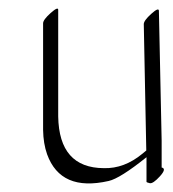

<svg xmlns="http://www.w3.org/2000/svg" viewBox="-20 -394 401 446"><path d="M355.5 -67.4V-4.9Q367.7 -2.4 351.6 15.4Q335.4 33.2 327.9 31.5Q320.3 29.8 320.3 28.3V-28.8Q258.8 20.5 232.4 26.4Q121.1 51.8 89.4 -35.6Q80.6 -60.5 80.1 -92.3V-339.8Q80.1 -348.1 97.7 -363.8Q115.2 -379.4 115.2 -371.1V-123.5Q117.2 -3.9 221.2 -3.4Q268.6 -2 311 -37.1Q315.9 -41 319.8 -44.4Q316.9 -191.4 314 -337.9Q314 -346.2 331.3 -361.8Q348.6 -377.4 349.1 -369.1Z"/></svg>

Font: ML-NILA01_NewLipi
Style: Regular
Weight: 400
Designer: CLT@C-DIT
Version: Version ML-NILA01_NewLipi 2.